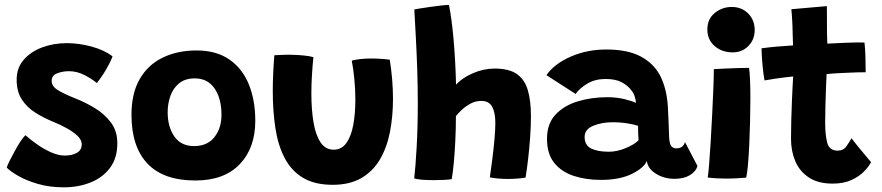

<svg xmlns="http://www.w3.org/2000/svg" viewBox="-20 -742 3679 801"><path d="M246.5 39.5Q187.5 39.5 139 25.5Q90.5 11.5 56.8 -7.8Q23 -27 8 -43Q11 -52.5 20 -70.8Q29 -89 40.8 -110.5Q52.5 -132 64.5 -150.5Q76.5 -169 86 -178Q109.5 -157 138 -137.5Q166.5 -118 195.5 -105.5Q224.5 -93 250.5 -93Q280.5 -93 300.8 -104.5Q321 -116 321 -140Q321 -158 303.8 -174.8Q286.5 -191.5 259.5 -206.5Q232.5 -221.5 203 -233.5Q162.5 -250 127.5 -272Q92.5 -294 71 -327Q49.5 -360 49.5 -409Q49.5 -459 79.2 -493Q109 -527 156.5 -544.5Q204 -562 258.5 -562Q310 -562 362.8 -547.5Q415.5 -533 449.5 -507Q446.5 -497.5 436.8 -478Q427 -458.5 413 -436.2Q399 -414 384 -395.5Q363.5 -413 332.2 -429Q301 -445 267.5 -445Q241.5 -445 218.5 -436.2Q195.5 -427.5 195.5 -404.5Q195.5 -382 221.5 -366Q247.5 -350 293 -332Q333 -316.5 373.8 -292.2Q414.5 -268 442 -232Q469.5 -196 469.5 -144.5Q469.5 -82.5 439 -41.8Q408.5 -1 357.8 19.2Q307 39.5 246.5 39.5Z M795 11Q662.5 11 595.5 -59.2Q528.5 -129.5 528.5 -263.5Q528.5 -352.5 562.8 -412Q597 -471.5 658.5 -501.5Q720 -531.5 800.5 -531.5Q882 -531.5 936.5 -494Q991 -456.5 1018 -390.2Q1045 -324 1045 -238Q1045 -124.5 980 -56.8Q915 11 795 11ZM789.5 -132.5Q844.5 -132.5 874.2 -169.5Q904 -206.5 904 -263.5Q904 -330.5 875.2 -372.8Q846.5 -415 792.5 -415Q753 -415 728 -395Q703 -375 691.2 -342.8Q679.5 -310.5 679.5 -274Q679.5 -212.5 707.5 -172.5Q735.5 -132.5 789.5 -132.5Z M1447.5 -489Q1459.5 -493 1482.8 -495.5Q1506 -498 1528.5 -498Q1547 -498 1569.5 -496.5Q1592 -495 1606 -493Q1612.5 -452.5 1616 -411.2Q1619.5 -370 1619.5 -330Q1619.5 -256.5 1606.8 -191.2Q1594 -126 1564.8 -76.5Q1535.5 -27 1487.2 1Q1439 29 1368 29Q1292 29 1243.2 -0.8Q1194.5 -30.5 1167 -83.8Q1139.5 -137 1128.8 -208.2Q1118 -279.5 1118 -362Q1118 -398.5 1119.8 -436.2Q1121.5 -474 1124.5 -511.5Q1137.5 -512.5 1158.8 -513.2Q1180 -514 1197.5 -513.5Q1222.5 -513 1247.8 -510.5Q1273 -508 1287.5 -503.5Q1284 -469.5 1281.5 -430.2Q1279 -391 1279 -351.5Q1279 -285.5 1287.8 -232.5Q1296.5 -179.5 1317 -148.5Q1337.5 -117.5 1372.5 -117.5Q1405 -117.5 1425 -145.5Q1445 -173.5 1453.8 -220.8Q1462.5 -268 1462.5 -326.5Q1462.5 -370 1458.2 -413Q1454 -456 1447.5 -489Z M1864.5 5.5Q1852.5 7.5 1832 8.5Q1811.5 9.5 1789.5 9.5Q1763.5 9.5 1741 7.8Q1718.5 6 1708 2Q1713.5 -43.5 1718.2 -127.5Q1723 -211.5 1723 -310.5Q1723 -378 1720.8 -447.8Q1718.5 -517.5 1715 -583Q1711.5 -648.5 1708.5 -702.5Q1712 -703.5 1730.5 -706.5Q1749 -709.5 1773.5 -713Q1798 -716.5 1820 -719Q1842 -721.5 1853 -721.5Q1864.5 -665 1872.2 -577.8Q1880 -490.5 1882.5 -389Q1908 -417 1952.8 -436.5Q1997.5 -456 2043.5 -456Q2104 -456 2136.8 -432.8Q2169.5 -409.5 2182.2 -365.2Q2195 -321 2195 -257.5Q2195 -217.5 2191.8 -171.2Q2188.5 -125 2183.5 -80.8Q2178.5 -36.5 2172.5 -1Q2138 4.5 2099.5 4.5Q2058 4.5 2023.5 -2Q2028 -32 2033.5 -75Q2039 -118 2042.8 -160Q2046.5 -202 2046.5 -229Q2046.5 -272.5 2033.2 -296.8Q2020 -321 1988 -321Q1963.5 -321 1942.5 -309.5Q1921.5 -298 1905.8 -283Q1890 -268 1882 -257.5Q1882 -206 1879.5 -154.8Q1877 -103.5 1873 -61.2Q1869 -19 1864.5 5.5Z M2486 8.5Q2424.5 8.5 2373.5 -8.2Q2322.5 -25 2292.2 -62.5Q2262 -100 2262 -163Q2262 -225.5 2297.2 -263.5Q2332.5 -301.5 2390 -319Q2447.5 -336.5 2514.5 -336.5Q2553 -336.5 2587 -328Q2621 -319.5 2633 -312.5Q2632.5 -325.5 2627.8 -340Q2623 -354.5 2614.5 -364.5Q2599.5 -385 2573.8 -398.8Q2548 -412.5 2506 -412.5Q2463 -412.5 2430.5 -393.2Q2398 -374 2381.5 -350L2259.5 -428.5Q2293 -476 2361 -505.8Q2429 -535.5 2509.5 -535.5Q2598 -535.5 2652.8 -506.5Q2707.5 -477.5 2734.5 -425.5Q2747 -400.5 2755 -370.5Q2763 -340.5 2766 -301.5Q2768 -268 2769 -239Q2770 -210 2771 -184Q2771.5 -145.5 2779.2 -134.2Q2787 -123 2801 -123Q2831 -123 2837.5 -149.5L2889.5 -50Q2884 -27 2858.5 -11.5Q2833 4 2794 4Q2750.5 4 2716.5 -17.2Q2682.5 -38.5 2678.5 -70.5Q2666.5 -41.5 2616 -16.5Q2565.5 8.5 2486 8.5ZM2519.5 -109Q2555 -109 2591.5 -124.5Q2628 -140 2644 -157Q2643 -172.5 2642.2 -189Q2641.5 -205.5 2642 -217Q2631 -221.5 2600.2 -226.8Q2569.5 -232 2536 -232Q2490.5 -232 2454.8 -217.2Q2419 -202.5 2419 -170.5Q2419 -136 2446.2 -122.5Q2473.5 -109 2519.5 -109Z M3037 -523.5Q2992 -523.5 2961.5 -549.8Q2931 -576 2931 -619Q2931 -663 2962 -688Q2993 -713 3032.5 -713Q3074 -713 3101.2 -685.8Q3128.5 -658.5 3128.5 -616.5Q3128.5 -577 3102.2 -550.2Q3076 -523.5 3037 -523.5ZM3093 -1Q3084.5 0 3060.8 1.5Q3037 3 3010.5 3Q2991 3 2971.2 2Q2951.5 1 2932.5 -1.5Q2935 -14.5 2938.2 -54.5Q2941.5 -94.5 2944.8 -149.2Q2948 -204 2951 -262.5Q2954 -321 2956 -371.8Q2958 -422.5 2958 -453.5Q2971.5 -454.5 3000.5 -455.8Q3029.5 -457 3059.2 -458Q3089 -459 3105 -459Q3107.5 -443 3109 -408.8Q3110.5 -374.5 3110.5 -332Q3110.5 -286.5 3109.2 -235.5Q3108 -184.5 3105.8 -136.8Q3103.5 -89 3100.2 -52.8Q3097 -16.5 3093 -1Z M3614 -65.5Q3604.5 -47 3584.2 -26.2Q3564 -5.5 3531.8 9.2Q3499.5 24 3453.5 24Q3393 24 3354.5 -1.5Q3316 -27 3298 -69.2Q3280 -111.5 3280 -162.5Q3280 -197 3281 -236.5Q3282 -276 3283.5 -313.2Q3285 -350.5 3286.5 -379.8Q3288 -409 3289 -423Q3249.5 -419 3215.8 -414Q3182 -409 3169.5 -406.5Q3164.5 -434.5 3161.8 -463.5Q3159 -492.5 3158 -514Q3157 -535.5 3157 -540.5Q3186 -544.5 3219.2 -547.5Q3252.5 -550.5 3288.5 -552.5Q3288 -564.5 3287.2 -590Q3286.5 -615.5 3286 -636Q3285.5 -654.5 3284 -673.2Q3282.5 -692 3281.5 -703.5L3429.5 -716.5Q3429.5 -710.5 3429.8 -688.5Q3430 -666.5 3430 -635.5Q3430 -620 3430.2 -599.8Q3430.5 -579.5 3431.5 -560Q3447.5 -560.5 3469.8 -561.8Q3492 -563 3505 -563.5Q3536.5 -565 3558.5 -565Q3580.5 -565 3586.5 -564.5Q3589.5 -540.5 3590.5 -504.5Q3591.5 -468.5 3591.5 -440.5Q3586.5 -441 3559 -440.2Q3531.5 -439.5 3505 -438Q3486.5 -437.5 3464 -436Q3441.5 -434.5 3428.5 -433Q3427.5 -415.5 3426 -378.2Q3424.5 -341 3423.5 -299.8Q3422.5 -258.5 3422.5 -229.5Q3422.5 -180 3431 -146.8Q3439.5 -113.5 3475 -113.5Q3498.5 -113.5 3511.5 -132.2Q3524.5 -151 3532.5 -165.5Q3541 -153.5 3558.5 -132Q3576 -110.5 3592.5 -91Q3609 -71.5 3614 -65.5Z"/></svg>

Font: Grandstander
Style: Bold
Weight: 700
Designer: Tyler Finck
Foundry: Etcetera Type Co
Version: Version 1.200; ttfautohint (v1.8.3)